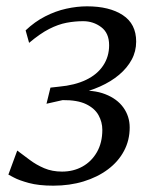

<svg xmlns="http://www.w3.org/2000/svg" viewBox="-20 -579 489 607"><path d="M148.5 8Q102.5 8 71.2 -0.5Q40 -9 23.8 -17.8Q7.5 -26.5 6.5 -27L34.5 -103Q53.5 -89 74 -73.5Q94.5 -58 119.8 -47.2Q145 -36.5 176 -36.5Q212 -36.5 240.8 -52.5Q269.5 -68.5 286.5 -98.2Q303.5 -128 303.5 -168.5Q303.5 -193 291.5 -214.8Q279.5 -236.5 252 -249.8Q224.5 -263 178 -262.5L127 -251L139.5 -302L166.5 -305Q216.5 -309.5 252 -326.5Q287.5 -343.5 306.2 -371.8Q325 -400 325 -436Q325 -474.5 300 -493.2Q275 -512 243 -512Q216.5 -512 190.2 -507Q164 -502 135.5 -487.5Q107 -473 72 -443.5L61 -483Q90 -510.5 122.8 -527.2Q155.5 -544 189.5 -551.5Q223.5 -559 255 -559Q326 -559 368.2 -531.2Q410.5 -503.5 410.5 -447.5Q410.5 -416.5 396.2 -390.2Q382 -364 356.5 -342.5Q331 -321 296.2 -305.5Q261.5 -290 221 -281.5L222 -291.5Q275 -296 312.8 -281.2Q350.5 -266.5 370.2 -238.8Q390 -211 390 -176Q390 -135.5 372 -101.8Q354 -68 321.2 -43.5Q288.5 -19 244.5 -5.5Q200.5 8 148.5 8Z"/></svg>

Font: Merriweather 36pt Light
Style: Italic
Weight: 300
Italic angle: -7.8°
Version: Version 2.101